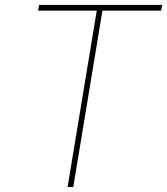

<svg xmlns="http://www.w3.org/2000/svg" viewBox="-20 -747 668 767"><path d="M132.1 -704.5 136.4 -727.3H627.8L623.6 -704.5H389.2L272.7 0H250L366.5 -704.5Z"/></svg>

Font: Inter Thin  BETA
Style: Italic
Weight: 100
Italic angle: -9.39999°
Designer: Rasmus Andersson
Foundry: rsms
Version: Version 3.011;git-f93a4a705